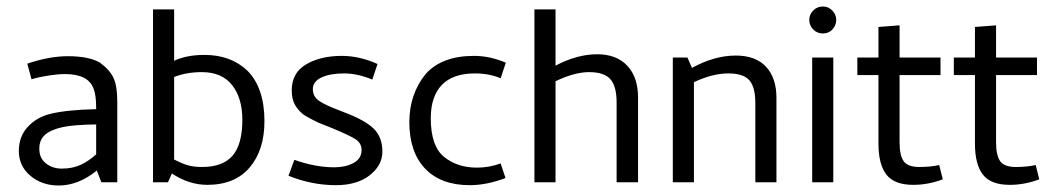

<svg xmlns="http://www.w3.org/2000/svg" viewBox="-20 -561 3237 591"><path d="M77 -317 64 -365Q131 -388 189 -388Q254 -388 288 -368Q318 -346 329.5 -321Q341 -296 341 -248V0H292L278 -36Q221 10 161 10Q109 10 73.5 -20Q38 -50 38 -96Q38 -141 65.5 -170.5Q93 -200 133 -210Q184 -223 276 -225V-228Q276 -269 268 -288Q252 -333 180 -333Q159 -333 129.5 -328.5Q100 -324 77 -317ZM276 -86V-178Q207 -177 174 -170Q137 -162 119 -146.5Q101 -131 101 -103Q101 -74 121.5 -58Q142 -42 170 -42Q203 -42 228 -53.5Q253 -65 276 -86Z M451 0V-532H516V-374Q555 -392 609 -392Q690 -392 741 -344Q794 -291 794 -188Q794 -99 748.5 -45.5Q703 8 618 8Q562 8 509 -27L497 0ZM726 -192Q726 -259 694.5 -299Q663 -339 601 -339Q554 -339 516 -324V-70Q539 -58 557.5 -52.5Q576 -47 602 -47Q666 -47 696 -82Q726 -117 726 -192Z M1093 -99Q1093 -120 1075 -132Q1057 -144 999 -168L961 -183Q936 -195 920 -204.5Q904 -214 891 -233.5Q878 -253 878 -283Q878 -337 922.5 -363Q967 -389 1032 -389Q1087 -389 1142 -364L1126 -316Q1081 -335 1039 -335Q996 -335 969.5 -322.5Q943 -310 943 -287Q943 -264 961.5 -251Q980 -238 1025 -221L1058 -208Q1113 -185 1135 -160Q1157 -135 1157 -94Q1157 -52 1118 -21.5Q1079 9 1014 9Q940 9 868 -20L886 -69Q951 -46 1009 -46Q1044 -46 1068.5 -59.5Q1093 -73 1093 -99Z M1240 -185Q1240 -271 1290 -333Q1340 -389 1439 -389Q1488 -389 1537 -368L1521 -320Q1486 -335 1442 -335Q1374 -335 1340 -299.5Q1306 -264 1306 -197Q1306 -111 1347 -78Q1388 -45 1448 -45Q1486 -45 1521 -58L1536 -13Q1478 9 1426 9Q1337 9 1288.5 -42Q1240 -93 1240 -185Z M1793 -339Q1749 -339 1690 -311V0H1625V-532H1690V-359Q1757 -394 1818 -394Q1878 -394 1911 -358.5Q1944 -323 1944 -261V0H1878V-246Q1878 -295 1859 -317Q1840 -339 1793 -339Z M2222 -335Q2173 -335 2116 -308V0H2051V-384H2096L2110 -352Q2179 -390 2245 -390Q2306 -390 2338 -355.5Q2370 -321 2370 -260V0H2305V-244Q2305 -293 2286.5 -314Q2268 -335 2222 -335Z M2471 -500Q2471 -516 2483 -528.5Q2495 -541 2513 -541Q2530 -541 2542 -528.5Q2554 -516 2554 -500Q2554 -483 2542.5 -470.5Q2531 -458 2513 -458Q2495 -458 2483 -470.5Q2471 -483 2471 -500ZM2545 0H2480V-384H2545Z M2684 -119V-330H2619V-384H2684V-478L2749 -483V-384H2875V-330H2749V-123Q2749 -83 2761.5 -65Q2774 -47 2810 -47Q2844 -47 2871 -53L2882 -9Q2837 8 2791 8Q2733 8 2708.5 -23.5Q2684 -55 2684 -119Z M2981 -119V-330H2916V-384H2981V-478L3046 -483V-384H3172V-330H3046V-123Q3046 -83 3058.5 -65Q3071 -47 3107 -47Q3141 -47 3168 -53L3179 -9Q3134 8 3088 8Q3030 8 3005.5 -23.5Q2981 -55 2981 -119Z"/></svg>

Font: Cambay Devanagari
Style: Regular
Weight: 400
Designer: Pooja Saxena
Foundry: Pooja Saxena
Version: Version 1.180;PS 001.180;hotconv 1.0.70;makeotf.lib2.5.58329